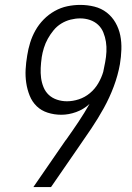

<svg xmlns="http://www.w3.org/2000/svg" viewBox="-20 -763 540 783"><path d="M188 0H116L247 -190L248 -191Q248 -192 249 -192L251 -195Q276 -230 300 -266Q324 -302 345 -339Q321 -317 290.5 -306Q260 -295 230 -295Q201 -295 174.5 -303.5Q148 -312 129.5 -330Q111 -348 101 -373Q91 -398 87 -425Q83 -452 84.5 -480Q86 -508 91 -537Q95 -563 103 -589Q111 -615 124.5 -639Q138 -663 158 -683.5Q178 -704 203 -718Q228 -732 254.5 -737.5Q281 -743 307 -743Q337 -743 365 -736Q393 -729 415 -712Q437 -695 451 -670.5Q465 -646 470.5 -618.5Q476 -591 475 -561Q474 -531 469 -501Q461 -456 444 -410.5Q427 -365 403.5 -322.5Q380 -280 352.5 -239Q325 -198 297 -158ZM253 -350Q277 -350 301.5 -358Q326 -366 346.5 -383Q367 -400 380.5 -423Q394 -446 401 -470Q403 -480 405 -490Q407 -500 409 -510Q413 -531 414 -552Q415 -573 412 -592.5Q409 -612 401.5 -630.5Q394 -649 380 -662Q366 -675 347 -681.5Q328 -688 307 -688Q288 -688 268 -683Q248 -678 230 -667Q212 -656 198.5 -639.5Q185 -623 175 -605Q165 -587 159 -567.5Q153 -548 150 -529V-528Q147 -507 146 -486Q145 -465 147.5 -445.5Q150 -426 157.5 -407.5Q165 -389 179 -376Q193 -363 212.5 -356.5Q232 -350 253 -350Z"/></svg>

Font: Iosevka Light Oblique
Style: Regular
Weight: 300
Italic angle: -9°
Monospace: yes
Designer: Belleve Invis
Foundry: Belleve Invis
Version: Version 32.5.0; ttfautohint (v1.8.4)